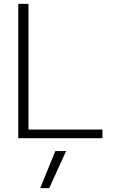

<svg xmlns="http://www.w3.org/2000/svg" viewBox="-20 -719 586 999"><path d="M75 -699H128V-45H513V0H75ZM268 67H324L236 260H189Z"/></svg>

Font: Prompt ExtraLight
Style: Regular
Weight: 275
Designer: Katatrad Team
Foundry: CadsonDemak
Version: Version 1.000